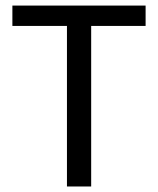

<svg xmlns="http://www.w3.org/2000/svg" viewBox="-20 -676 573 696"><path d="M222.7 0V-582H24.9V-655.8H507.8V-582H310.5V0Z"/></svg>

Font: Varta Medium
Style: Regular
Weight: 500
Designer: Joana Correia, Viktoriya Grabowska, Eben Sorkin
Foundry: Sorkin Type Co.
Version: Version 1.004